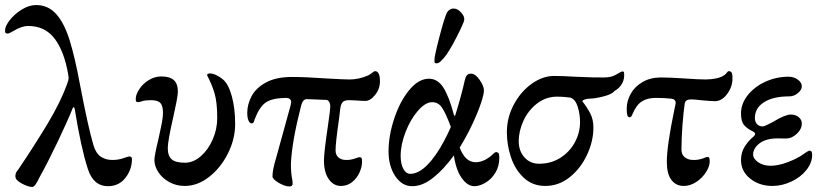

<svg xmlns="http://www.w3.org/2000/svg" viewBox="-40 -723 3261 761"><path d="M21 -24Q21 -32 23 -37Q25 -42 28.5 -46Q32 -50 35 -55Q97 -147 148.5 -232.5Q200 -318 226 -390Q232 -405 232 -415Q232 -418 230 -430Q214 -521 176 -570.5Q138 -620 72 -620Q45 -620 13 -600Q-4 -590 -10 -590Q-16 -590 -18 -592.5Q-20 -595 -20 -603Q-20 -619 -1.5 -643Q17 -667 46 -685Q75 -703 103 -703Q151 -703 183 -667Q215 -631 236 -563.5Q257 -496 277 -388Q309 -220 330 -149Q340 -115 359.5 -102Q379 -89 405 -89Q429 -89 449 -96Q469 -103 472 -103Q483 -103 483 -93Q483 -51 457 -18Q431 15 388 15Q330 15 308 -54Q281 -137 256 -292Q255 -297 252.5 -298Q250 -299 248 -294Q230 -248 189 -162Q148 -76 116 -19Q99 18 88 18Q72 18 46.5 4.5Q21 -9 21 -24Z M572 -89Q572 -106 588 -172Q590 -182 598 -218.5Q606 -255 606 -276Q606 -304 595.5 -315Q585 -326 558 -326Q536 -326 524 -322Q512 -318 508 -318Q502 -318 500 -320.5Q498 -323 498 -331Q498 -348 512 -369.5Q526 -391 549.5 -405.5Q573 -420 599 -420Q633 -420 649 -405.5Q665 -391 665 -360Q665 -348 659.5 -319.5Q654 -291 647 -260Q625 -164 625 -136Q625 -105 640.5 -91.5Q656 -78 693 -78Q726 -78 755.5 -103.5Q785 -129 803 -170Q821 -211 821 -256Q821 -318 810 -354.5Q799 -391 781 -424V-426Q781 -429 784.5 -430.5Q788 -432 791 -432Q814 -432 844 -408Q866 -389 879 -341Q892 -293 892 -231Q892 -172 863.5 -115Q835 -58 789 -22Q743 14 692 14Q659 14 631.5 -1Q604 -16 588 -40Q572 -64 572 -89Z M1040 -24Q1040 -51 1055 -99L1112 -306L1114 -318Q1114 -335 1092 -335Q1038 -334 1013 -316.5Q988 -299 969 -249Q969 -248 966.5 -241Q964 -234 957 -234Q950 -234 945 -245Q940 -256 940 -276Q940 -309 957 -341.5Q974 -374 1014 -396Q1054 -418 1118 -418Q1170 -418 1254 -412Q1324 -408 1346 -408Q1382 -408 1419 -424Q1427 -428 1435 -434.5Q1443 -441 1446 -441Q1466 -441 1466 -401Q1466 -371 1447 -347Q1428 -323 1408 -323Q1393 -323 1369 -325L1344 -326Q1327 -326 1319.5 -319.5Q1312 -313 1309 -295L1304 -254Q1290 -156 1290 -128Q1290 -108 1302 -98.5Q1314 -89 1331 -89Q1347 -88 1368 -95Q1374 -97 1378 -98.5Q1382 -100 1384 -100Q1391 -100 1393 -96.5Q1395 -93 1395 -82Q1395 -62 1385 -39.5Q1375 -17 1356 -1.5Q1337 14 1311 14Q1282 14 1263 -13Q1244 -40 1244 -87Q1244 -119 1260 -226Q1269 -287 1269 -302Q1269 -312 1264.5 -319.5Q1260 -327 1253 -327L1180 -330Q1169 -331 1163 -324.5Q1157 -318 1153 -302Q1117 -162 1113 -74Q1113 -34 1119 -8Q1120 -3 1120 4Q1120 16 1108 16Q1089 16 1064.5 1.5Q1040 -13 1040 -24Z M1500 -123Q1500 -185 1522.5 -253Q1545 -321 1582 -366Q1619 -411 1660 -411Q1695 -411 1717.5 -375.5Q1740 -340 1759 -268Q1760 -264 1762 -264Q1764 -264 1765 -268Q1790 -349 1802 -404Q1805 -418 1810.5 -424.5Q1816 -431 1827 -431Q1844 -431 1861 -406.5Q1878 -382 1878 -365Q1878 -339 1850 -271Q1822 -203 1782 -138Q1804 -80 1845 -80Q1882 -80 1918 -116Q1922 -119 1925 -120Q1928 -121 1931 -119Q1936 -118 1937.5 -112.5Q1939 -107 1939 -97Q1939 -64 1923.5 -38.5Q1908 -13 1884.5 1Q1861 15 1840 15Q1813 15 1790 -17.5Q1767 -50 1759 -107Q1720 -53 1677.5 -19Q1635 15 1594 15Q1553 15 1526.5 -25Q1500 -65 1500 -123ZM1721 -166Q1737 -196 1747 -220Q1726 -276 1711.5 -297Q1697 -318 1673 -318Q1646 -318 1616.5 -284Q1587 -250 1567.5 -200Q1548 -150 1548 -105Q1548 -74 1558.5 -54Q1569 -34 1586 -34Q1619 -34 1654 -69.5Q1689 -105 1721 -166ZM1682 -486Q1682 -501 1700.5 -572.5Q1719 -644 1730 -670Q1734 -679 1742.5 -684.5Q1751 -690 1759 -689Q1774 -689 1788 -673Q1802 -657 1800 -644Q1799 -633 1769 -574.5Q1739 -516 1720 -494Q1714 -487 1706 -479.5Q1698 -472 1691 -472Q1684 -472 1683 -474.5Q1682 -477 1682 -486Z M1969 -199Q1969 -257 1996.5 -308.5Q2024 -360 2067.5 -391Q2111 -422 2156 -422Q2188 -422 2237 -419Q2325 -415 2355 -416Q2382 -416 2400.5 -426.5Q2419 -437 2421 -438Q2430 -442 2433 -437Q2434 -433 2434 -425Q2434 -404 2423 -387.5Q2412 -371 2395 -362Q2387 -350 2352.5 -341Q2318 -332 2297 -332Q2288 -332 2278.5 -329Q2269 -326 2268 -322Q2288 -296 2300 -272.5Q2312 -249 2312 -217Q2312 -164 2287 -110Q2262 -56 2218.5 -21Q2175 14 2121 14Q2071 14 2036.5 -18Q2002 -50 1985.5 -99Q1969 -148 1969 -199ZM2259 -239Q2259 -270 2250 -299.5Q2241 -329 2221 -336Q2193 -340 2169 -340Q2124 -340 2089 -313Q2054 -286 2035 -245Q2016 -204 2016 -163Q2016 -125 2038.5 -99.5Q2061 -74 2097 -74Q2144 -74 2181 -97.5Q2218 -121 2238.5 -159Q2259 -197 2259 -239Z M2603 -81Q2603 -145 2632 -284L2638 -313V-315Q2638 -330 2620 -332Q2593 -335 2559 -335Q2526 -335 2504 -321Q2482 -307 2467 -271Q2462 -258 2456 -258Q2449 -258 2446.5 -266Q2444 -274 2444 -292Q2444 -323 2460 -351.5Q2476 -380 2507 -398Q2538 -416 2579 -416Q2616 -416 2674 -412Q2730 -408 2757 -408Q2802 -409 2824 -421Q2834 -426 2839.5 -433.5Q2845 -441 2848 -441Q2858 -441 2861 -433Q2864 -425 2863 -403Q2860 -372 2839.5 -347Q2819 -322 2794 -322Q2777 -322 2737 -326Q2713 -329 2699 -329Q2677 -329 2674 -313Q2669 -280 2665 -227.5Q2661 -175 2661 -130Q2661 -110 2674.5 -99.5Q2688 -89 2707 -89Q2722 -88 2743 -94Q2752 -97 2756.5 -99Q2761 -101 2762 -101Q2769 -101 2771 -97.5Q2773 -94 2773 -83Q2773 -64 2758.5 -41Q2744 -18 2720 -2Q2696 14 2670 14Q2639 14 2621 -10Q2603 -34 2603 -81Z M2897 -89Q2897 -120 2913 -144Q2929 -168 2946 -181Q2953 -188 2953 -192Q2953 -197 2946 -201Q2921 -213 2909 -227.5Q2897 -242 2897 -273Q2897 -312 2923.5 -345.5Q2950 -379 2993.5 -399Q3037 -419 3086 -419Q3106 -419 3122 -407.5Q3138 -396 3138 -381Q3138 -367 3122.5 -354Q3107 -341 3088 -341Q3025 -341 2988.5 -318Q2952 -295 2952 -255Q2952 -240 2960.5 -231Q2969 -222 2983 -222Q2989 -222 3003.5 -229.5Q3018 -237 3024 -240Q3072 -269 3094 -269Q3114 -269 3126 -258.5Q3138 -248 3138 -234Q3138 -211 3118 -192.5Q3098 -174 3076 -174Q3071 -174 3044.5 -174.5Q3018 -175 2996 -168Q2974 -161 2959.5 -145Q2945 -129 2945 -111Q2945 -94 2965 -80Q2985 -66 3014 -66Q3045 -66 3083 -80.5Q3121 -95 3143 -111Q3165 -126 3167 -126Q3174 -126 3176.5 -122Q3179 -118 3179 -109Q3179 -78 3156.5 -49.5Q3134 -21 3097 -3.5Q3060 14 3021 14Q2970 14 2933.5 -15Q2897 -44 2897 -89Z"/></svg>

Font: EB Garamond Medium
Style: Regular
Weight: 500
Designer: Georg Duffner and Octavio Pardo
Foundry: Georg Duffner
Version: Version 1.000